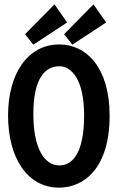

<svg xmlns="http://www.w3.org/2000/svg" viewBox="-20 -843 540 881"><path d="M251 18C366 18 483 -72 483 -312C483 -533 377 -639 252 -639C108 -639 17 -506 17 -313C17 -121 104 18 251 18ZM133 -319C133 -488 189 -539 253 -539C306 -539 366 -481 366 -314C366 -139 312 -84 252 -84C182 -84 133 -166 133 -319ZM274 -686 312 -638 467 -740 409 -823ZM95 -686 133 -638 288 -740 230 -823Z"/></svg>

Font: Inconsolata
Style: Bold
Weight: 700
Monospace: yes
Designer: Raph Levien, Kirill Tkachev(cyreal.org)
Foundry: Raph Levien, Kirill Tkachev(cyreal.org)
Version: Version 1.014